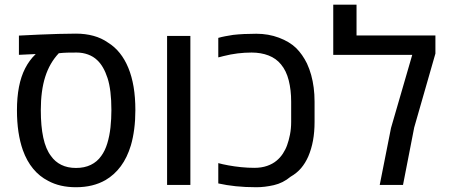

<svg xmlns="http://www.w3.org/2000/svg" viewBox="-20 -783 1902 813"><path d="M301.8 9.8Q233.4 9.8 184.1 -17.1Q147.5 -35.6 120.4 -68.4Q93.3 -101.1 76.7 -147.5Q64.5 -182.1 58.1 -224.4Q51.8 -266.6 51.8 -316.4Q51.8 -370.6 60.3 -414.8Q68.8 -459 86.4 -493.4Q104 -527.8 129.9 -552.7L131.3 -554.2L60.1 -550.8V-632.3Q105 -634.8 146.7 -636.5Q188.5 -638.2 227.3 -639.4Q266.1 -640.6 301.8 -640.6Q341.3 -640.6 375.5 -631.3Q409.7 -622.1 437.5 -602.5Q465.8 -585 487.3 -558.1Q508.8 -531.2 523.4 -495.6Q538.1 -460 545.7 -415.3Q553.2 -370.6 553.2 -316.4Q553.2 -273.9 548.3 -236.6Q543.5 -199.2 534.2 -167.5Q518.6 -115.7 491.5 -79.1Q464.4 -42.5 426.8 -20.5Q374 9.8 301.8 9.8ZM301.8 -71.8Q337.9 -71.8 364.7 -85Q391.6 -98.1 408.7 -122.6Q424.8 -144.5 434.3 -175.8Q443.8 -207 447.8 -243.4Q451.7 -279.8 451.7 -316.4Q451.7 -402.3 435.3 -452.6Q418.9 -502.9 391.6 -528.3Q375.5 -543.9 352.8 -552.2Q330.1 -560.5 304.7 -560.5Q281.7 -560.5 264.4 -560.1Q247.1 -559.6 229 -557.6Q189.9 -516.1 171.4 -457.5Q152.8 -398.9 152.8 -316.4Q152.8 -248.5 163.3 -200Q173.8 -151.4 195.8 -122.6Q212.9 -98.1 239.5 -85Q266.1 -71.8 301.8 -71.8Z M687.5 0V-630.9H786.1V0Z M1065.9 9.8Q1018.1 9.8 978.5 5.6Q939 1.5 904.3 -6.3V-92.3Q921.9 -87.4 947 -82.8Q972.2 -78.1 1001 -75.2Q1029.8 -72.3 1057.1 -72.3Q1087.4 -72.3 1111.1 -80.6Q1134.8 -88.9 1150.9 -102.5Q1166.5 -115.2 1178 -132.8Q1189.5 -150.4 1195.8 -168.5Q1202.6 -187 1207.8 -212.6Q1212.9 -238.3 1212.9 -266.6V-352.5Q1212.9 -401.9 1202.6 -442.6Q1192.4 -483.4 1169.9 -510.3Q1149.4 -535.6 1117.2 -548.1Q1085 -560.5 1045.4 -560.5Q1016.1 -560.5 986.3 -556.9Q956.5 -553.2 925.8 -545.4Q918.5 -543.5 912.8 -542Q907.2 -540.5 904.3 -540V-622.6Q919.9 -627 934.1 -629.6Q948.2 -632.3 967.3 -635.3Q988.8 -637.7 1013.4 -638.9Q1038.1 -640.1 1065.4 -640.1Q1116.7 -640.1 1161.4 -623.3Q1206.1 -606.4 1233.9 -579.6Q1247.6 -565.9 1259 -549.6Q1270.5 -533.2 1279.8 -514.2Q1290.5 -491.2 1297.6 -465.6Q1304.7 -439.9 1308.3 -411.9Q1312 -383.8 1312 -352.1V-266.6Q1312 -224.1 1305.4 -188Q1298.8 -151.9 1285.2 -120.1Q1272.9 -92.3 1254.9 -71Q1236.8 -49.8 1210.4 -34.7Q1178.2 -7.8 1139.4 1Q1100.6 9.8 1065.9 9.8Z M1587.9 0 1635.7 -241.2 1725.6 -550.8H1391.1V-763.2H1489.7V-632.8H1823.7V-556.2L1733.9 -243.2L1686.5 0Z"/></svg>

Font: Open Sans Medium
Style: Regular
Weight: 500
Designer: Monotype Design Team
Foundry: Monotype Imaging Inc.
Version: Version 3.000